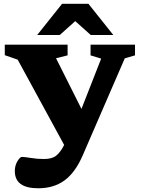

<svg xmlns="http://www.w3.org/2000/svg" viewBox="-20 -752 741 1004"><path d="M180 232.5Q57.5 232.5 57.5 142.5Q57.5 113.5 71.2 91Q85 68.5 94 68.5Q108.5 68.5 141.5 74Q174.5 79.5 209.5 79.5Q253 79.5 274.8 61.2Q296.5 43 313.5 9.5L315.5 6L72.5 -440L5 -463.5V-518.5H333.5V-462.5L273 -447.5L406 -182.5L509 -445.5L453.5 -462.5V-518.5H686V-462.5L632.5 -447L412.5 60.5Q373.5 150.5 317.2 191.5Q261 232.5 180 232.5ZM174.5 -569 304.5 -732H442.5L572.5 -569H454.5L373.5 -641.5L292.5 -569Z"/></svg>

Font: Newsreader 6pt
Style: Bold
Weight: 700
Designer: Hugues Gentile
Foundry: Production Type
Version: Version 1.003; ttfautohint (v1.8.3)